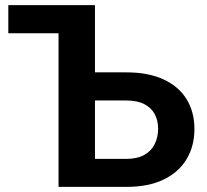

<svg xmlns="http://www.w3.org/2000/svg" viewBox="-20 -731 810 751"><path d="M473.5 0H209V-601H12.5V-711H351.5V-448H473.5Q560.5 -448 620 -420.2Q679.5 -392.5 710 -342.8Q740.5 -293 740.5 -226.5Q740.5 -160 710 -108.8Q679.5 -57.5 620.2 -28.8Q561 0 473.5 0ZM473.5 -109.5Q516.5 -109.5 544.2 -125Q572 -140.5 585.2 -167.5Q598.5 -194.5 598.5 -227.5Q598.5 -259 585.5 -284Q572.5 -309 544.8 -323.5Q517 -338 473.5 -338H351.5V-109.5Z"/></svg>

Font: Roberto Sans
Style: Bold
Weight: 700
Designer: Google (font) & Cristiano Sobral (main changes)
Version: Version 1.000;October 12, 2021;FontCreator 14.0.0.2814 64-bi